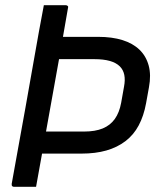

<svg xmlns="http://www.w3.org/2000/svg" viewBox="-20 -720 640 740"><path d="M149 -700Q170 -700 191 -700Q212 -700 233 -700Q238 -700 241 -697Q244 -694 242 -689Q227 -603 212 -517Q197 -431 181 -344.5Q165 -258 150 -172Q135 -86 119 0Q98 0 77 0Q56 0 34 0Q31 0 28.5 -1.5Q26 -3 25.5 -5Q25 -7 25 -11Q38 -85 51.5 -158Q65 -231 78 -304.5Q91 -378 104 -451.5Q117 -525 130 -598Q135 -624 139.5 -649Q144 -674 149 -700ZM180 -578Q225 -578 269.5 -578Q314 -578 358 -578Q412 -578 452 -565.5Q492 -553 517.5 -528.5Q543 -504 553 -467.5Q563 -431 554 -383L543 -322Q534 -273 514.5 -236.5Q495 -200 463.5 -176Q432 -152 390 -140Q348 -128 294 -128Q249 -128 203 -128Q157 -128 111 -128L99 -120L115 -213Q162 -213 209.5 -213Q257 -213 304 -213Q347 -213 376 -225Q405 -237 422.5 -261.5Q440 -286 447 -324L458 -386Q463 -412 459 -431.5Q455 -451 442 -464Q428 -478 403.5 -485Q379 -492 344 -492Q317 -492 289.5 -492Q262 -492 233 -492Q219 -492 204.5 -492Q190 -492 176 -492Q171 -492 168.5 -495.5Q166 -499 167 -503Q170 -522 173.5 -541Q177 -560 180 -578Z"/></svg>

Font: RecMonoLinear Nerd Font Mono
Style: Italic
Weight: 400
Italic angle: -10°
Monospace: yes
Version: Version 1.085; ttfautohint (v1.8.4.7-5d5b);Nerd Fonts 3.2.1